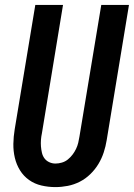

<svg xmlns="http://www.w3.org/2000/svg" viewBox="-20 -755 546 783"><path d="M206 8Q177 8 149 1.5Q121 -5 98.5 -21Q76 -37 61.5 -60.5Q47 -84 40.5 -111.5Q34 -139 34.5 -168.5Q35 -198 40 -228L124 -735H237L151 -212Q148 -198 147 -184.5Q146 -171 147 -158Q148 -145 151 -132Q154 -119 161.5 -109Q169 -99 181 -93.5Q193 -88 206 -88Q219 -88 232.5 -92Q246 -96 256.5 -104.5Q267 -113 275.5 -124Q284 -135 290 -147.5Q296 -160 299 -172.5Q302 -185 304 -198L393 -735H506L415 -183Q411 -158 403 -133.5Q395 -109 381.5 -86.5Q368 -64 348.5 -45Q329 -26 305.5 -14Q282 -2 256.5 3Q231 8 206 8Z"/></svg>

Font: Iosevka
Style: Bold Italic
Weight: 700
Italic angle: -9°
Monospace: yes
Designer: Belleve Invis
Foundry: Belleve Invis
Version: Version 32.5.0; ttfautohint (v1.8.4)